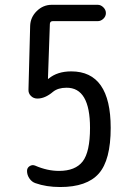

<svg xmlns="http://www.w3.org/2000/svg" viewBox="-20 -750 540 780"><path d="M219.7 -55.7Q286.1 -55.7 315.9 -94.2Q345.7 -132.8 345.7 -230.5Q345.7 -394.5 250 -393.6Q215.8 -393.6 195.3 -377Q163.1 -349.6 131.8 -349.6Q116.2 -349.6 105.5 -360.4Q94.7 -371.1 95.7 -386.7L102.5 -644.5Q103.5 -679.7 129.4 -705.1Q155.3 -730.5 190.4 -730.5H377Q389.6 -730.5 399.9 -720.2Q410.2 -710 410.2 -696.8Q410.2 -683.6 399.9 -673.8Q389.6 -664.1 377 -664.1H194.3Q183.6 -664.1 182.6 -653.3L174.8 -430.7Q174.8 -429.7 175.8 -429.7H176.8L177.7 -430.7Q212.9 -460 269.5 -460Q429.7 -460 429.7 -230.5Q429.7 -99.6 381.3 -44.9Q333 9.8 224.6 9.8Q168 9.8 124 -5.9Q109.4 -10.7 99.6 -24.9Q89.8 -39.1 89.8 -55.7Q89.8 -68.4 100.6 -75.2Q111.3 -82 123 -77.1Q171.9 -55.7 219.7 -55.7Z"/></svg>

Font: Rounded-X Mgen+ 1mn regular
Style: Regular
Weight: 400
Designer: [Source Han Sans]
Ryoko NISHIZUKA  (kana & ideographs); Paul D. Hunt (Latin, Greek & Cyrillic); Wenlong ZHANG  (bopomofo
Version: Version 1.059.20150602